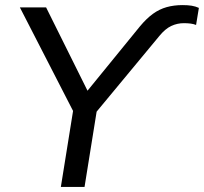

<svg xmlns="http://www.w3.org/2000/svg" viewBox="-20 -734 801 754"><path d="M219 0 272 -330 282 -269 58 -705H161L332 -361H310L530 -631Q556 -662 581 -680Q606 -698 634.5 -706Q663 -714 697 -714Q718 -714 733 -711.5Q748 -709 761 -703L750 -636Q740 -640 728 -641.5Q716 -643 702 -643Q676 -643 652.5 -632Q629 -621 606 -593L335 -266L365 -330L312 0Z"/></svg>

Font: Mulish ExtraLight Medium
Style: Italic
Weight: 500
Italic angle: -9°
Version: Version 3.603